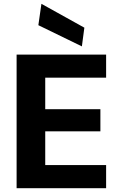

<svg xmlns="http://www.w3.org/2000/svg" viewBox="-20 -986 628 1006"><path d="M67 0V-700H536V-579H217V-414H506V-298H217V-121H536V0ZM409 -743 181 -854 197 -966 422 -841Z"/></svg>

Font: DM Sans Black
Style: Regular
Weight: 900
Designer: Colophon Foundry, Jonny Pinhorn
Foundry: Colophon Foundry
Version: Version 4.004; ttfautohint (v1.8.4.7-5d5b)